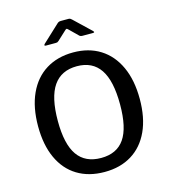

<svg xmlns="http://www.w3.org/2000/svg" viewBox="-137 -1066 1041 1183"><g transform="rotate(-15 383.5 -474.5)"><path d="M59 -368Q59 -488 98.5 -574.5Q138 -661 211.5 -706.5Q285 -752 385 -752Q484 -752 556.5 -706.5Q629 -661 668.5 -575Q708 -489 708 -369Q708 -250 669 -165Q630 -80 557 -35Q484 10 384 10Q283 10 210 -34.5Q137 -79 98 -164Q59 -249 59 -368ZM582 -368Q582 -519 533 -591.5Q484 -664 385 -664Q285 -664 235 -591.5Q185 -519 185 -368Q185 -220 234.5 -149.5Q284 -79 385 -79Q485 -79 533.5 -149Q582 -219 582 -368ZM396 -894Q387 -903 384 -903Q380 -903 371 -894L316 -843Q310 -838 307 -837Q304 -836 296 -836H234Q226 -836 226 -841Q226 -844 231 -849L336 -947Q342 -953 347.5 -956Q353 -959 363 -959H412Q419 -959 424 -955.5Q429 -952 433 -948L537 -849Q543 -843 543 -840Q543 -836 535 -836H468Q455 -836 448 -843Z"/></g></svg>

Font: Libre Franklin Medium
Style: Regular
Weight: 500
Designer: Pablo Impallari, Rodrigo Fuenzalida
Foundry: Impallari Type
Version: Version 1.002; ttfautohint (v1.5)